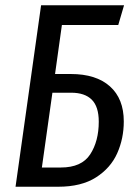

<svg xmlns="http://www.w3.org/2000/svg" viewBox="-20 -709 515 729"><path d="M450 -248Q450 -183 425 -127Q400 -71 344.5 -35.5Q289 0 201 0H39L136 -689H451L429 -614H215L189 -428H249Q345 -428 397.5 -381Q450 -334 450 -248ZM355 -247Q355 -304 328.5 -330.5Q302 -357 250 -357H179L139 -73H211Q290 -73 322.5 -123Q355 -173 355 -247Z"/></svg>

Font: Fira Sans Compressed
Style: Italic
Weight: 400
Width: 1
Italic angle: -8°
Designer: bBox Type GmbH & Carrois Corporate GbR & Edenspiekermann AG
Foundry: bBox Type GmbH & Carrois Corporate GbR & Edenspiekermann AG
Version: Version 4.301